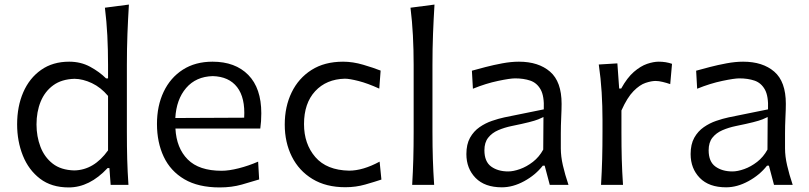

<svg xmlns="http://www.w3.org/2000/svg" viewBox="-20 -801 3504 832"><path d="M277.8 11.2Q203.1 11.2 153.6 -26.6Q104 -64.5 79.1 -126.7Q54.2 -189 54.2 -262.2Q54.2 -339.8 80.8 -401.1Q107.4 -462.4 158 -498Q208.5 -533.7 279.8 -533.7Q330.1 -533.7 370.6 -511.7Q411.1 -489.7 439.5 -461.4H448.2V-519.5Q448.2 -585.4 445.1 -647Q441.9 -708.5 434.6 -767.6L538.6 -781.2Q534.7 -717.8 532.2 -653.3Q529.8 -588.9 529.8 -519.5V-230Q529.8 -165.5 531.2 -111.8Q532.7 -58.1 536.6 0H459.5L454.1 -72.8H446.3Q368.2 11.2 277.8 11.2ZM301.8 -62.5Q387.2 -64 448.2 -149.4V-385.3Q417 -422.4 378.2 -440.7Q339.4 -459 303.2 -459.5Q247.1 -458 210.7 -431.4Q174.3 -404.8 156.2 -360.6Q138.2 -316.4 138.2 -261.7Q138.2 -210 155.3 -165Q172.4 -120.1 208.3 -92Q244.1 -64 301.8 -62.5Z M932.1 11.2Q839.4 11.2 779.1 -24.2Q718.8 -59.6 689.5 -121.8Q660.2 -184.1 660.2 -263.7Q660.2 -342.3 689.2 -403.3Q718.3 -464.4 772.2 -499Q826.2 -533.7 900.9 -533.7Q999.5 -533.7 1055.9 -476.3Q1112.3 -418.9 1112.3 -310.1Q1112.3 -274.4 1107.9 -244.1H740.2Q744.6 -159.2 793.5 -110.1Q842.3 -61 940.4 -61Q972.2 -61 1014.6 -71.8Q1057.1 -82.5 1098.6 -100.6L1103 -23.4Q1071.8 -13.7 1027.8 -1.2Q983.9 11.2 932.1 11.2ZM1038.1 -291Q1043 -377.4 1007.6 -423.3Q972.2 -469.2 901.9 -471.2Q829.1 -469.2 786.6 -419.7Q744.1 -370.1 739.7 -289.6Z M1476.6 10.3Q1392.6 10.3 1334 -25.4Q1275.4 -61 1244.6 -122.6Q1213.9 -184.1 1213.9 -261.2Q1213.9 -338.9 1243.7 -400.4Q1273.4 -461.9 1329.8 -497.8Q1386.2 -533.7 1466.8 -533.7Q1508.8 -533.7 1553.7 -520.5Q1598.6 -507.3 1629.4 -495.1L1623.5 -417Q1573.2 -439.9 1533.7 -450Q1494.1 -460 1474.6 -460Q1394 -458 1345.7 -405.8Q1297.4 -353.5 1297.4 -263.2Q1297.4 -177.2 1346.4 -120.4Q1395.5 -63.5 1492.7 -61.5Q1552.7 -61.5 1625 -100.6L1632.8 -22.9Q1604 -13.2 1563 -1.5Q1522 10.3 1476.6 10.3Z M1766.1 0Q1769.5 -58.1 1771 -111.8Q1772.5 -165.5 1772.5 -230V-519.5Q1772.5 -585.4 1769.3 -647Q1766.1 -708.5 1758.8 -767.6L1862.8 -781.2Q1858.9 -717.8 1856.4 -653.3Q1854 -588.9 1854 -519.5V-230Q1854 -165.5 1855.7 -111.8Q1857.4 -58.1 1861.3 0Z M2154.8 10.7Q2080.6 10.7 2040.8 -30Q2001 -70.8 2001 -133.3Q2001 -175.8 2016.8 -204.1Q2032.7 -232.4 2058.1 -250Q2083.5 -267.6 2112.1 -277.3Q2140.6 -287.1 2166 -292.5L2336.4 -327.1Q2338.9 -384.3 2322.8 -413.1Q2306.6 -441.9 2277.8 -451.7Q2249 -461.4 2211.9 -461.4Q2190.4 -461.4 2138.2 -450.4Q2085.9 -439.5 2029.3 -416.5L2024.9 -494.6Q2049.3 -501.5 2084 -510.5Q2118.7 -519.5 2156.7 -526.6Q2194.8 -533.7 2228.5 -533.7Q2313.5 -533.7 2363.5 -490.5Q2413.6 -447.3 2413.6 -351.1Q2413.6 -327.6 2411.9 -291.5Q2410.2 -255.4 2410.2 -222.2V-157.7Q2410.2 -123.5 2419.2 -84.2Q2428.2 -44.9 2443.4 0H2362.3L2340.3 -83H2332Q2300.3 -42.5 2251.5 -15.9Q2202.6 10.7 2154.8 10.7ZM2182.1 -58.1Q2204.6 -58.1 2233.4 -68.4Q2262.2 -78.6 2289.3 -99.6Q2316.4 -120.6 2334 -152.8L2335 -293.9Q2326.7 -289.6 2312.7 -283.9Q2298.8 -278.3 2272 -271.5Q2245.1 -264.6 2197.3 -254.9Q2166 -248.5 2138.9 -236.8Q2111.8 -225.1 2095.5 -204.3Q2079.1 -183.6 2079.1 -149.9Q2079.1 -100.6 2108.4 -79.3Q2137.7 -58.1 2182.1 -58.1Z M2584.5 0Q2587.9 -58.1 2589.4 -111.8Q2590.8 -165.5 2590.8 -230V-282.7Q2590.8 -340.3 2587.2 -400.9Q2583.5 -461.4 2574.7 -521.5L2655.3 -526.4L2663.1 -417.5H2671.9Q2697.8 -464.4 2726.8 -489.5Q2755.9 -514.6 2783.9 -524.2Q2812 -533.7 2834.5 -533.7Q2865.7 -533.7 2892.1 -524.4L2884.3 -436.5Q2868.7 -441.9 2851.6 -446Q2834.5 -450.2 2820.8 -450.2Q2802.7 -450.2 2777.6 -441.9Q2752.4 -433.6 2725.3 -406.2Q2698.2 -378.9 2672.9 -322.3V-226.6Q2672.9 -164.6 2674.3 -111.3Q2675.8 -58.1 2679.7 0Z M3126.5 10.7Q3052.2 10.7 3012.5 -30Q2972.7 -70.8 2972.7 -133.3Q2972.7 -175.8 2988.5 -204.1Q3004.4 -232.4 3029.8 -250Q3055.2 -267.6 3083.7 -277.3Q3112.3 -287.1 3137.7 -292.5L3308.1 -327.1Q3310.5 -384.3 3294.4 -413.1Q3278.3 -441.9 3249.5 -451.7Q3220.7 -461.4 3183.6 -461.4Q3162.1 -461.4 3109.9 -450.4Q3057.6 -439.5 3001 -416.5L2996.6 -494.6Q3021 -501.5 3055.7 -510.5Q3090.3 -519.5 3128.4 -526.6Q3166.5 -533.7 3200.2 -533.7Q3285.2 -533.7 3335.2 -490.5Q3385.3 -447.3 3385.3 -351.1Q3385.3 -327.6 3383.5 -291.5Q3381.8 -255.4 3381.8 -222.2V-157.7Q3381.8 -123.5 3390.9 -84.2Q3399.9 -44.9 3415 0H3334L3312 -83H3303.7Q3272 -42.5 3223.1 -15.9Q3174.3 10.7 3126.5 10.7ZM3153.8 -58.1Q3176.3 -58.1 3205.1 -68.4Q3233.9 -78.6 3261 -99.6Q3288.1 -120.6 3305.7 -152.8L3306.6 -293.9Q3298.3 -289.6 3284.4 -283.9Q3270.5 -278.3 3243.7 -271.5Q3216.8 -264.6 3168.9 -254.9Q3137.7 -248.5 3110.6 -236.8Q3083.5 -225.1 3067.1 -204.3Q3050.8 -183.6 3050.8 -149.9Q3050.8 -100.6 3080.1 -79.3Q3109.4 -58.1 3153.8 -58.1Z"/></svg>

Font: Pinar DS4-Regular
Style: Regular
Weight: 400
Designer: Amin Abedi
Version: Version 2.000